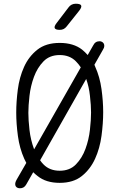

<svg xmlns="http://www.w3.org/2000/svg" viewBox="-20 -970 640 1029"><path d="M300 10Q226 10 181 -27Q169 -36 158 -47L121 18Q115 29 106.5 34Q98 39 87 39Q80 39 74 36.5Q68 34 64.5 28.5Q61 23 61.5 14.5Q62 6 68 -5L121 -97Q115 -108 110 -119Q85 -175 76 -241Q67 -307 67 -367Q67 -425 75.5 -490.5Q84 -556 109 -611.5Q134 -667 180 -703.5Q226 -740 300 -740Q374 -740 420 -704Q436 -691 450 -675L479 -726Q485 -738 493.5 -743.5Q502 -749 514 -749Q520 -749 526 -746Q532 -743 535.5 -737.5Q539 -732 539 -723.5Q539 -715 532 -704L486 -623L490 -613Q515 -558 524 -492.5Q533 -427 533 -369Q533 -309 524 -242Q515 -175 489.5 -119Q464 -63 418.5 -26.5Q373 10 300 10ZM163 -170 413 -609Q401 -627 387 -641Q354 -675 300 -675Q246 -675 213 -641Q180 -607 162 -558Q144 -509 138 -456Q132 -403 132 -365Q132 -327 138 -274Q144 -221 162 -172Q162 -171 163 -170ZM300 -55Q354 -55 387 -89Q420 -123 438 -172Q456 -221 462 -274.5Q468 -328 468 -367Q468 -405 462 -457Q457 -504 442 -547L195 -111Q203 -99 213 -89Q246 -55 300 -55ZM300 -810Q278 -810 273.5 -819Q269 -828 283 -846L347 -930Q354 -940 364 -945Q374 -950 386 -950Q411 -950 415 -940.5Q419 -931 404 -912L337 -828Q330 -819 321 -814.5Q312 -810 300 -810Z"/></svg>

Font: Maple Mono ExtraLight
Style: Regular
Weight: 275
Monospace: yes
Designer: subframe7536
Version: Version 7.000